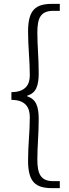

<svg xmlns="http://www.w3.org/2000/svg" viewBox="-20 -804 355 992"><path d="M249 168H289V132H256C191 132 173 96 173 20C173 -50 180 -110 180 -189C180 -254 166 -292 121 -306V-310C166 -323 180 -360 180 -426C180 -506 173 -566 173 -636C173 -713 191 -748 256 -748H289V-784H249C165 -784 125 -754 125 -641C125 -560 134 -493 134 -415C134 -372 116 -328 39 -328V-288C116 -288 134 -244 134 -198C134 -122 125 -56 125 26C125 138 165 168 249 168Z"/></svg>

Font: Noto Sans JP Light
Style: Regular
Weight: 300
Designer: Ryoko NISHIZUKA (kana & ideographs); Paul D. Hunt (Latin, Greek & Cyrillic); Wenlong ZHANG (bopomofo); Sandoll Communica
Foundry: Adobe Systems Incorporated
Version: Version 1.004;PS 1.004;hotconv 1.0.82;makeotf.lib2.5.63406